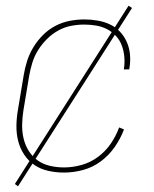

<svg xmlns="http://www.w3.org/2000/svg" viewBox="-20 -596 540 672"><path d="M204 8Q176 8 149 2Q122 -4 100.5 -18.5Q79 -33 64.5 -55Q50 -77 43.5 -103Q37 -129 37.5 -157Q38 -185 43 -213L63 -333Q67 -358 75 -383Q83 -408 97 -431Q111 -454 130.5 -473.5Q150 -493 174 -505.5Q198 -518 224 -523Q250 -528 275 -528Q298 -528 321.5 -524Q345 -520 365 -510.5Q385 -501 400 -485Q415 -469 424 -448.5Q433 -428 435 -404.5Q437 -381 433 -357L432 -353H413L414 -357Q417 -378 415 -398.5Q413 -419 406 -437.5Q399 -456 385.5 -470.5Q372 -485 354.5 -494Q337 -503 316.5 -506.5Q296 -510 275 -510Q252 -510 228.5 -505.5Q205 -501 183.5 -489Q162 -477 144 -459Q126 -441 113 -420Q100 -399 93 -376Q86 -353 82 -330L62 -210Q58 -185 57.5 -160Q57 -135 62.5 -111.5Q68 -88 80.5 -68Q93 -48 112 -34.5Q131 -21 155 -15.5Q179 -10 204 -10Q234 -10 265 -18.5Q296 -27 322.5 -46.5Q349 -66 367.5 -93Q386 -120 397 -150L414 -143Q402 -111 381.5 -81.5Q361 -52 332.5 -31Q304 -10 270.5 -1Q237 8 204 8ZM43 56 32 48 430 -576 442 -568Z"/></svg>

Font: Iosevka Curly Thin
Style: Italic
Weight: 100
Italic angle: -9°
Monospace: yes
Designer: Belleve Invis
Foundry: Belleve Invis
Version: Version 22.1.2; ttfautohint (v1.8.4)